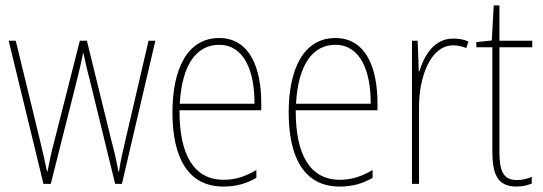

<svg xmlns="http://www.w3.org/2000/svg" viewBox="-20 -677 1998 707"><path d="M309 -389 404 0H429L552 -527H527L440 -153C430 -110 426 -95 418 -45H416C410 -79 402 -116 391 -156L300 -527H274L181 -161C169 -117 160 -73 155 -46H153C146 -80 139 -111 128 -157L38 -527H12L140 0H167L265 -389C273 -421 280 -451 286 -482H287C294 -451 300 -422 309 -389Z M787 -537C670 -537 615 -423 615 -263C615 -97 672 10 803 10C851 10 889 -2 924 -22V-51C881 -26 846 -15 803 -15C695 -15 640 -106 641 -271H942V-298C942 -424 901 -537 787 -537ZM787 -512C878 -512 918 -417 917 -295H642C650 -440 704 -512 787 -512Z M1215 -537C1098 -537 1043 -423 1043 -263C1043 -97 1100 10 1231 10C1279 10 1317 -2 1352 -22V-51C1309 -26 1274 -15 1231 -15C1123 -15 1068 -106 1069 -271H1370V-298C1370 -424 1329 -537 1215 -537ZM1215 -512C1306 -512 1346 -417 1345 -295H1070C1078 -440 1132 -512 1215 -512Z M1649 -535C1577 -535 1541 -470 1524 -414H1522L1518 -527H1497V0H1523V-283C1523 -394 1565 -510 1649 -510C1668 -510 1684 -505 1697 -500L1705 -524C1688 -532 1668 -535 1649 -535Z M1883 -14C1832 -14 1819 -49 1819 -119V-503H1940V-527H1819V-657H1798L1791 -528L1734 -522V-503H1793V-120C1793 -37 1811 10 1882 10C1906 10 1922 5 1938 -1V-26C1924 -19 1904 -14 1883 -14Z"/></svg>

Font: Noto Sans Ethiopic Condensed Thin
Style: Regular
Weight: 100
Width: 3
Designer: Monotype Design Team
Foundry: Monotype Imaging Inc.
Version: Version 2.102